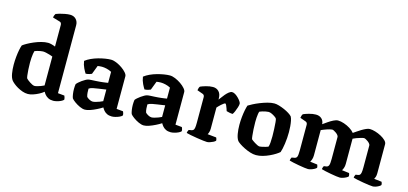

<svg xmlns="http://www.w3.org/2000/svg" viewBox="-67 -1276 3726 1755"><g transform="rotate(15 1795.5 -398.0)"><path d="M236.5 0Q211 0 185.2 -9Q159.5 -18 136.8 -31Q114 -44 97.5 -57.8Q81 -71.5 73 -81.5Q56.5 -103 49.8 -142.5Q43 -182 43 -226.5Q43 -265 46.8 -301.8Q50.5 -338.5 56.5 -368.2Q62.5 -398 69 -414.5Q83 -425.5 108.8 -440Q134.5 -454.5 166.8 -468.2Q199 -482 232.8 -491Q266.5 -500 296.5 -500Q309.5 -500 328.5 -495.2Q347.5 -490.5 365 -483V-688Q365 -696 361 -704.2Q357 -712.5 347 -715L279 -735Q280.5 -748 284.8 -757.8Q289 -767.5 292.5 -772Q303 -777 326 -783.5Q349 -790 376 -795Q403 -800 424 -800Q459 -800 480.2 -777.8Q501.5 -755.5 501.5 -721V-78.5L563.5 -72.5Q566 -67.5 569.2 -57.2Q572.5 -47 572.5 -35.5Q564.5 -26 547.2 -17.8Q530 -9.5 510.5 -4.8Q491 0 476.5 0Q448.5 0 429 -10.2Q409.5 -20.5 398 -34.5Q386.5 -48.5 381 -60Q363.5 -45 337 -31Q310.5 -17 283.8 -8.5Q257 0 236.5 0ZM276.5 -87Q285.5 -87 300.2 -90.8Q315 -94.5 332.8 -101Q350.5 -107.5 365 -115V-388.5Q352.5 -393.5 334.8 -399Q317 -404.5 300 -408Q283 -411.5 271 -411.5Q262 -411.5 247 -408.8Q232 -406 217.2 -402Q202.5 -398 194 -394Q190.5 -383.5 187.8 -366.2Q185 -349 183.5 -327.5Q182 -306 182 -282.5Q182 -250.5 184 -218Q186 -185.5 189 -162.5Q192 -139.5 195.5 -135Q199.5 -130 209.5 -122.2Q219.5 -114.5 231.2 -106.5Q243 -98.5 255.2 -92.8Q267.5 -87 276.5 -87Z M777.5 3.5Q755.5 3.5 727.8 -9.2Q700 -22 676.8 -39Q653.5 -56 645 -68.5Q639.5 -82.5 636 -106.2Q632.5 -130 632.5 -154Q632.5 -168 633.5 -179.5Q634.5 -191 636 -200Q641.5 -208 653.8 -219Q666 -230 681.5 -241Q697 -252 711.5 -260Q726 -268 735 -270Q743.5 -272.5 764.5 -273.8Q785.5 -275 808 -276Q824 -277 839.5 -278.2Q855 -279.5 869.8 -281.2Q884.5 -283 897.2 -284.8Q910 -286.5 920 -288.5V-392.5Q898 -404.5 873 -410.2Q848 -416 828.5 -416Q819.5 -416 807.2 -415Q795 -414 787.5 -412.5L756 -330Q750.5 -327.5 736.2 -322.5Q722 -317.5 699.5 -316Q690 -329.5 675.2 -359.8Q660.5 -390 655.5 -425.5Q678.5 -443.5 709 -457.5Q739.5 -471.5 772.8 -480.8Q806 -490 837 -495Q868 -500 891 -500Q915 -500 943.5 -488Q972 -476 997.8 -458.2Q1023.5 -440.5 1040 -421.2Q1056.5 -402 1056.5 -387.5V-78.5L1118.5 -72.5Q1121 -67.5 1124.2 -58Q1127.5 -48.5 1127.5 -35.5Q1119 -25.5 1101.5 -17.5Q1084 -9.5 1064.8 -4.8Q1045.5 0 1031 0Q1004.5 0 985.5 -9.2Q966.5 -18.5 954.8 -32.5Q943 -46.5 936 -60Q914 -45.5 884.2 -30.8Q854.5 -16 826 -6.2Q797.5 3.5 777.5 3.5ZM827 -86Q837 -86 854.5 -90.5Q872 -95 890.2 -102Q908.5 -109 920 -115V-225Q904 -223 886 -219.8Q868 -216.5 849.5 -214.5Q824.5 -211 800 -206.2Q775.5 -201.5 760.5 -191Q760 -175 761.5 -153Q763 -131 769 -114.5Q778.5 -104.5 795.8 -95.2Q813 -86 827 -86Z M1334.5 3.5Q1312.5 3.5 1284.8 -9.2Q1257 -22 1233.8 -39Q1210.5 -56 1202 -68.5Q1196.5 -82.5 1193 -106.2Q1189.5 -130 1189.5 -154Q1189.5 -168 1190.5 -179.5Q1191.5 -191 1193 -200Q1198.5 -208 1210.8 -219Q1223 -230 1238.5 -241Q1254 -252 1268.5 -260Q1283 -268 1292 -270Q1300.5 -272.5 1321.5 -273.8Q1342.5 -275 1365 -276Q1381 -277 1396.5 -278.2Q1412 -279.5 1426.8 -281.2Q1441.5 -283 1454.2 -284.8Q1467 -286.5 1477 -288.5V-392.5Q1455 -404.5 1430 -410.2Q1405 -416 1385.5 -416Q1376.5 -416 1364.2 -415Q1352 -414 1344.5 -412.5L1313 -330Q1307.5 -327.5 1293.2 -322.5Q1279 -317.5 1256.5 -316Q1247 -329.5 1232.2 -359.8Q1217.5 -390 1212.5 -425.5Q1235.5 -443.5 1266 -457.5Q1296.5 -471.5 1329.8 -480.8Q1363 -490 1394 -495Q1425 -500 1448 -500Q1472 -500 1500.5 -488Q1529 -476 1554.8 -458.2Q1580.5 -440.5 1597 -421.2Q1613.5 -402 1613.5 -387.5V-78.5L1675.5 -72.5Q1678 -67.5 1681.2 -58Q1684.5 -48.5 1684.5 -35.5Q1676 -25.5 1658.5 -17.5Q1641 -9.5 1621.8 -4.8Q1602.5 0 1588 0Q1561.5 0 1542.5 -9.2Q1523.5 -18.5 1511.8 -32.5Q1500 -46.5 1493 -60Q1471 -45.5 1441.2 -30.8Q1411.5 -16 1383 -6.2Q1354.5 3.5 1334.5 3.5ZM1384 -86Q1394 -86 1411.5 -90.5Q1429 -95 1447.2 -102Q1465.5 -109 1477 -115V-225Q1461 -223 1443 -219.8Q1425 -216.5 1406.5 -214.5Q1381.5 -211 1357 -206.2Q1332.5 -201.5 1317.5 -191Q1317 -175 1318.5 -153Q1320 -131 1326 -114.5Q1335.5 -104.5 1352.8 -95.2Q1370 -86 1384 -86Z M1932 0Q1921.5 0 1894.2 -3.2Q1867 -6.5 1834 -11.8Q1801 -17 1772.8 -22.5Q1744.5 -28 1732.5 -32Q1732.5 -39.5 1735.8 -48.2Q1739 -57 1742.5 -63L1768 -67.5Q1778.5 -69.5 1785 -75.5Q1791.5 -81.5 1794.5 -97.5Q1797.5 -113.5 1797.5 -146V-388Q1797.5 -397.5 1793.2 -404.8Q1789 -412 1780.5 -415L1726 -434.5Q1728 -447.5 1731 -456.5Q1734 -465.5 1739.5 -472Q1756.5 -480 1791.2 -490Q1826 -500 1856.5 -500Q1890.5 -500 1912.2 -477.2Q1934 -454.5 1934 -413.5V-401.5Q1940 -408 1951.2 -424Q1962.5 -440 1977.2 -457.5Q1992 -475 2007.8 -487.5Q2023.5 -500 2037.5 -500Q2052 -500 2068 -490Q2084 -480 2098.5 -465.2Q2113 -450.5 2122 -436.8Q2131 -423 2131 -415Q2131 -402 2124.2 -380Q2117.5 -358 2108.5 -337.5Q2099.5 -317 2092.5 -308.5Q2077.5 -308.5 2060.5 -312.2Q2043.5 -316 2033.5 -319Q2030.5 -328.5 2025.2 -343.8Q2020 -359 2014.2 -371.2Q2008.5 -383.5 2002.5 -383.5Q1998 -383.5 1988.2 -376.5Q1978.5 -369.5 1967.5 -359.8Q1956.5 -350 1947.5 -340.5Q1938.5 -331 1934.5 -326.5V-127Q1934.5 -106 1929.2 -91Q1924 -76 1920 -70.5L2003 -62Q2005 -58.5 2007.8 -50.5Q2010.5 -42.5 2010.5 -33Q2004 -25 1989.2 -17.5Q1974.5 -10 1958.8 -5Q1943 0 1932 0Z M2395 0Q2369 0 2339.2 -9.5Q2309.5 -19 2282 -32.8Q2254.5 -46.5 2234.5 -60.2Q2214.5 -74 2207.5 -82.5Q2192 -104 2185 -144Q2178 -184 2178 -228.5Q2178 -267 2181.8 -303Q2185.5 -339 2191.5 -369Q2197.5 -399 2204 -417Q2218 -426 2245 -440Q2272 -454 2305.8 -467.5Q2339.5 -481 2374.2 -490.5Q2409 -500 2437.5 -500Q2456.5 -500 2482 -492.5Q2507.5 -485 2533.8 -473.5Q2560 -462 2580.8 -448.8Q2601.5 -435.5 2611 -424.5Q2619 -410 2623.8 -386.5Q2628.5 -363 2630.8 -335.5Q2633 -308 2633 -280.5Q2633 -224 2625.2 -170.2Q2617.5 -116.5 2606.5 -85.5Q2594.5 -74.5 2571.5 -60Q2548.5 -45.5 2519 -31.8Q2489.5 -18 2457.5 -9Q2425.5 0 2395 0ZM2407.5 -84.5Q2415.5 -84.5 2431.2 -88Q2447 -91.5 2462.8 -96.2Q2478.5 -101 2486.5 -104Q2492.5 -116.5 2494.8 -145.2Q2497 -174 2497 -205Q2497 -236.5 2495.2 -272.8Q2493.5 -309 2491 -337Q2488.5 -365 2484.5 -370.5Q2481 -376.5 2467.2 -386Q2453.5 -395.5 2436.8 -403.5Q2420 -411.5 2405.5 -411.5Q2395.5 -411.5 2379.2 -408.2Q2363 -405 2347.5 -400.5Q2332 -396 2323 -391.5Q2319.5 -384.5 2316.8 -368.2Q2314 -352 2312.8 -331.8Q2311.5 -311.5 2311.5 -290.5Q2311.5 -257 2313.5 -222.2Q2315.5 -187.5 2318.5 -162.2Q2321.5 -137 2324 -131Q2326.5 -128 2336.5 -120.5Q2346.5 -113 2359.8 -104.8Q2373 -96.5 2386 -90.5Q2399 -84.5 2407.5 -84.5Z M2887.5 0Q2877.5 0 2852.8 -3.2Q2828 -6.5 2798.8 -11.8Q2769.5 -17 2744.2 -22.5Q2719 -28 2707 -32Q2707 -40 2710.2 -48.5Q2713.5 -57 2716.5 -63L2742.5 -67.5Q2759.5 -70.5 2765.8 -85.2Q2772 -100 2772 -146V-388Q2772 -397 2768 -404.2Q2764 -411.5 2754.5 -415L2700 -434.5Q2702 -447.5 2705 -456.5Q2708 -465.5 2713.5 -472Q2730.5 -480 2765.2 -490Q2800 -500 2830.5 -500Q2864 -500 2885 -480.8Q2906 -461.5 2907.5 -429.5Q2925.5 -442.5 2949.2 -459Q2973 -475.5 2997.5 -487.8Q3022 -500 3040 -500Q3065.5 -500 3096.8 -489.5Q3128 -479 3155.5 -461.8Q3183 -444.5 3198 -425Q3210.5 -433.5 3228.8 -446Q3247 -458.5 3267.2 -470.8Q3287.5 -483 3306.8 -491.5Q3326 -500 3340.5 -500Q3363.5 -500 3392.8 -491.2Q3422 -482.5 3449 -468Q3476 -453.5 3493.2 -436.2Q3510.5 -419 3510.5 -401.5V-127Q3510.5 -105 3505.2 -90.5Q3500 -76 3496 -70.5L3568 -62Q3570 -58.5 3572.5 -50.8Q3575 -43 3575 -33Q3570 -25.5 3556.5 -17.8Q3543 -10 3527.8 -5Q3512.5 0 3501 0Q3490.5 0 3464.5 -3.2Q3438.5 -6.5 3407.8 -11.8Q3377 -17 3350.8 -22.5Q3324.5 -28 3312.5 -32Q3312.5 -40.5 3315.8 -49Q3319 -57.5 3322 -63L3344.5 -66.5Q3354.5 -68 3361 -73.8Q3367.5 -79.5 3370.8 -96.2Q3374 -113 3374 -146V-353Q3374 -361 3366.8 -370.2Q3359.5 -379.5 3348.8 -387.5Q3338 -395.5 3327.5 -400.8Q3317 -406 3311 -406Q3302 -406 3281.8 -400.2Q3261.5 -394.5 3241.5 -387Q3221.5 -379.5 3210 -373.5V-135Q3210 -113 3203.8 -95.8Q3197.5 -78.5 3191.5 -70.5L3260.5 -62Q3262 -59.5 3264.5 -51Q3267 -42.5 3267 -33Q3262 -25.5 3247.5 -17.8Q3233 -10 3216.8 -5Q3200.5 0 3189 0Q3178.5 0 3154.2 -3.2Q3130 -6.5 3101.5 -11.8Q3073 -17 3048.2 -22.5Q3023.5 -28 3011.5 -32Q3011.5 -40 3015 -49Q3018.5 -58 3021 -63L3044 -66.5Q3061 -69 3067.2 -84.8Q3073.5 -100.5 3073.5 -146V-353Q3073.5 -361 3066.2 -370.2Q3059 -379.5 3048 -387.5Q3037 -395.5 3026.5 -400.8Q3016 -406 3010 -406Q3002.5 -406 2988.5 -402.5Q2974.5 -399 2959 -393.8Q2943.5 -388.5 2929.8 -383Q2916 -377.5 2908.5 -374V-135Q2908.5 -114.5 2902.8 -97Q2897 -79.5 2890.5 -70.5L2959 -62Q2961 -58.5 2963.5 -50.5Q2966 -42.5 2966 -33Q2960.5 -25.5 2946 -17.8Q2931.5 -10 2915.5 -5Q2899.5 0 2887.5 0Z"/></g></svg>

Font: Texturina Medium
Style: Regular
Weight: 500
Designer: Guillermo Torres Carreño
Foundry: Omnibus-Type
Version: Version 1.003